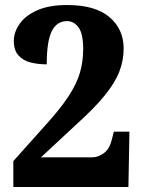

<svg xmlns="http://www.w3.org/2000/svg" viewBox="-20 -744 568 764"><path d="M33 0V-103L161 -246Q220 -311 252.5 -360.5Q285 -410 298 -454.5Q311 -499 311 -549Q311 -610 292.5 -635Q274 -660 247 -660Q206 -660 186 -620Q166 -580 166 -488Q131 -488 101.5 -495.5Q72 -503 53.5 -523.5Q35 -544 35 -581Q35 -616 58 -649Q81 -682 128 -703Q175 -724 247 -724Q359 -724 415.5 -676Q472 -628 472 -551Q472 -504 455 -459.5Q438 -415 397 -364.5Q356 -314 285 -250L143 -118H347Q370 -118 392.5 -134Q415 -150 424 -185L433 -220H495L491 0Z"/></svg>

Font: Noto Serif SemiCondensed ExtraBold
Style: Regular
Weight: 800
Width: 4
Designer: Monotype Design Team
Foundry: Monotype Imaging Inc.
Version: Version 2.015